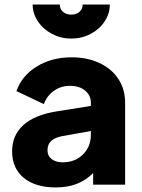

<svg xmlns="http://www.w3.org/2000/svg" viewBox="-20 -809 623 841"><path d="M33 -146Q33 -216 81.5 -260.5Q130 -305 227 -321L378 -345V-360Q378 -391 353 -412Q328 -433 287 -433Q247 -433 216.5 -411.5Q186 -390 172 -353L52 -410Q76 -478 141.5 -518Q207 -558 294 -558Q362 -558 415.5 -533Q469 -508 498.5 -463Q528 -418 528 -360V0H388V-51Q356 -19 316 -3.5Q276 12 224 12Q135 12 84 -30Q33 -72 33 -146ZM254 -98Q309 -98 343.5 -132.5Q378 -167 378 -218V-235L254 -213Q221 -207 204.5 -192Q188 -177 188 -151Q188 -126 206.5 -112Q225 -98 254 -98ZM123 -789H242Q242 -769 256 -757Q270 -745 292 -745Q314 -745 328 -757Q342 -769 342 -789H461Q461 -750 438.5 -715.5Q416 -681 377 -660.5Q338 -640 292 -640Q247 -640 208 -660.5Q169 -681 146 -715.5Q123 -750 123 -789Z"/></svg>

Font: Evergrow Sans 
Style: ExtraBold
Weight: 800
Foundry: 10Web
Version: Version 1.000